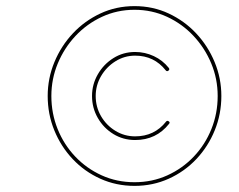

<svg xmlns="http://www.w3.org/2000/svg" viewBox="-20 -602 781 628"><path d="M523 -204Q527 -209 532 -205Q537 -202 533 -197Q491 -144 422 -144Q383 -144 351 -163.5Q319 -183 300 -216Q281 -249 281 -288Q281 -326 300 -359Q319 -392 351 -412Q383 -432 422 -432Q454 -432 483 -418.5Q512 -405 532 -380Q536 -375 531 -371Q526 -367 522 -372Q484 -420 422 -420Q387 -420 357.5 -401.5Q328 -383 310.5 -353Q293 -323 293 -288Q293 -252 310.5 -222Q328 -192 357.5 -174Q387 -156 422 -156Q485 -156 523 -204Q523 -204 523 -204Q523 -204 523 -204ZM692 -288Q692 -344 671 -394.5Q650 -445 613 -484.5Q576 -524 526.5 -547Q477 -570 420 -570Q363 -570 313.5 -547Q264 -524 227 -484.5Q190 -445 169 -394.5Q148 -344 148 -288Q148 -231 168.5 -180Q189 -129 226 -90Q263 -51 312.5 -28.5Q362 -6 420 -6Q478 -6 527.5 -28.5Q577 -51 614 -90Q651 -129 671.5 -180Q692 -231 692 -288ZM136 -288Q136 -346 158 -399Q180 -452 218.5 -493Q257 -534 308.5 -558Q360 -582 420 -582Q480 -582 531.5 -558Q583 -534 621.5 -493Q660 -452 682 -399Q704 -346 704 -288Q704 -229 682.5 -176Q661 -123 622.5 -82Q584 -41 532 -17.5Q480 6 420 6Q360 6 308 -17.5Q256 -41 217.5 -82Q179 -123 157.5 -176Q136 -229 136 -288Z"/></svg>

Font: FRB American Cursive Thin
Style: Italic
Weight: 100
Italic angle: -25°
Version: Version 2.0;Modular Font Editor K font №1